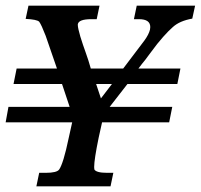

<svg xmlns="http://www.w3.org/2000/svg" viewBox="-25 -661 712 681"><path d="M412 -418 487 -517Q503 -539 507 -556Q508 -561 508 -565Q508 -593 468 -593H450L460 -641H667L657 -595Q612 -587 588 -565Q574 -553 553.5 -530Q533 -507 512 -478Q505 -469 500 -462Q495 -455 490 -448.5Q485 -442 479 -435Q473 -428 466 -418H615L604 -363H427L364 -282H586L575 -227H337L325 -173Q309 -95 309 -69Q309 -63 310 -60L309 -61Q315 -48 355 -48H377L367 0H104L114 -48H137Q177 -48 185 -60Q192 -70 200.5 -97.5Q209 -125 219 -173L231 -227H-5L5 -282H222L195 -363H23L34 -418H177L137 -534Q122 -573 114 -584Q106 -592 66 -594L76 -641H328L318 -593H299Q254 -593 251 -575Q251 -574 251 -572Q251 -562 260 -531Q269 -502 279 -474.5Q289 -447 297 -418ZM372 -363H316L333 -312Z"/></svg>

Font: New Athena Unicode
Style: Bold Italic
Weight: 700
Designer: J. Rusten 1997; rev. by R. Hancock 2001, 2002, rev. by D. Mastronarde 2002-2021
Foundry: Society for Classical Studies (formerly American Philological Association)
Version: Version 5.008